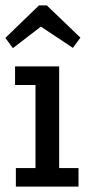

<svg xmlns="http://www.w3.org/2000/svg" viewBox="-26 -694 331 714"><path d="M33 -69H106V-378H30V-447H194V-69H266V0H33ZM245 -516 126 -595 22 -515 -6 -553 119 -674H148L273 -554Z"/></svg>

Font: Zilla Slab Medium
Style: Regular
Weight: 500
Designer: Typotheque.com
Foundry: Typotheque type foundry
Version: Version 1.1; 2017